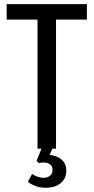

<svg xmlns="http://www.w3.org/2000/svg" viewBox="-20 -707 445 913"><path d="M11.7 -687.3V-613.9H158.4V0H246.4V-613.9H393.1V-687.3ZM164.7 68.9Q169.7 67.3 175.2 66.5Q180.7 65.7 187 65.7Q206.7 65.7 218.4 75.1Q230.1 84.4 230.1 101.1Q230.1 117.7 217.9 128.2Q205.7 138.7 186.7 138.7Q174.9 138.7 160.8 134.1Q146.7 129.4 132.7 120.4L112.4 157.6Q131.7 172 152.3 178.9Q172.9 185.9 197.1 185.9Q242.4 185.9 268.9 163.6Q295.3 141.4 295.3 104.7Q295.3 72.7 274.6 53.4Q253.9 34 216 29.6L234.4 -12.3H182L154 57.6Z"/></svg>

Font: Secuela Black
Style: Regular
Weight: 900
Designer: Fernando Haro
Foundry: deFharo
Version: Version 1.704